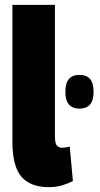

<svg xmlns="http://www.w3.org/2000/svg" viewBox="-20 -760 410 790"><path d="M206 -740V-199Q206 -170 214 -161Q222 -152 236 -152Q247 -152 267 -157L280 -15Q263 -6 237.5 2Q212 10 181 10Q105 10 68 -33Q31 -76 31 -178V-740ZM307 -313Q279 -313 264 -329.5Q249 -346 249 -382Q249 -419 264 -435.5Q279 -452 307 -452Q335 -452 350 -435.5Q365 -419 365 -382Q365 -346 350 -329.5Q335 -313 307 -313Z"/></svg>

Font: Georama SemiCondensed ExtraBold
Style: Regular
Weight: 800
Width: 4
Designer: Jean-Baptiste Levee
Foundry: Production Type
Version: Version 1.000